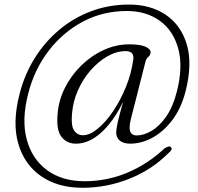

<svg xmlns="http://www.w3.org/2000/svg" viewBox="-20 -720 890 864"><path d="M565 -73.5Q532.5 -73.5 515.8 -90.5Q499 -107.5 504 -137Q506 -153 512 -179.5Q518 -206 534.5 -262.5Q489.5 -171.5 434.5 -122.5Q379.5 -73.5 322 -73.5Q280.5 -73.5 256.8 -104Q233 -134.5 239 -204.5Q243 -266 271 -322.5Q299 -379 344.2 -423.8Q389.5 -468.5 445.8 -494.5Q502 -520.5 561.5 -520.5Q610 -520.5 634.2 -510Q658.5 -499.5 657.5 -484Q657 -472 648 -464.8Q639 -457.5 635.5 -446L568.5 -182.5Q559 -143 566.5 -126.8Q574 -110.5 594.5 -110.5Q627 -110.5 662.5 -131.5Q698 -152.5 728.2 -196Q758.5 -239.5 775.5 -306.5Q804.5 -419 782.2 -500.8Q760 -582.5 699 -626.5Q638 -670.5 550.5 -670.5Q443.5 -670.5 353.2 -622.8Q263 -575 198.8 -491.2Q134.5 -407.5 107 -299Q76.5 -181.5 100.2 -92.8Q124 -4 191.8 45.8Q259.5 95.5 361 95.5Q461.5 95.5 553.5 56.8Q645.5 18 720 -52Q729 -58 737 -60.2Q745 -62.5 750 -57Q758 -47 738 -31Q663.5 44 561.8 84.5Q460 125 351 125Q241 125 165.5 73.2Q90 21.5 62.2 -73.8Q34.5 -169 68.5 -299Q90.5 -385 136 -458Q181.5 -531 246 -585.2Q310.5 -639.5 390.2 -669.5Q470 -699.5 561 -699.5Q658 -699.5 726.8 -652.8Q795.5 -606 821 -518.2Q846.5 -430.5 814.5 -307Q795.5 -233.5 756.5 -181.2Q717.5 -129 667.5 -101.2Q617.5 -73.5 565 -73.5ZM304 -207.5Q299 -155 313.2 -133.2Q327.5 -111.5 353.5 -111.5Q384 -111.5 419.8 -140.8Q455.5 -170 488.8 -219.2Q522 -268.5 546.8 -329.2Q571.5 -390 580 -453.5Q584 -490 545.5 -490Q504.5 -490 463.2 -466.5Q422 -443 387.2 -403Q352.5 -363 330.2 -312.5Q308 -262 304 -207.5Z"/></svg>

Font: Fraunces 9pt Light
Style: Italic
Weight: 300
Italic angle: -16°
Version: Version 1.000;[0bf87f6ff]